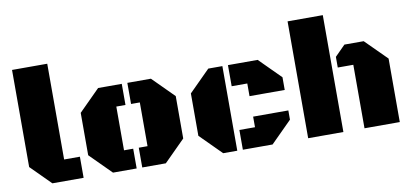

<svg xmlns="http://www.w3.org/2000/svg" viewBox="-67 -938 2483 1159"><g transform="rotate(-10 1174.0 -358.0)"><path d="M363.3 0H171.9L50.8 -121.1V-716.3H266.6V-129.4H363.3Z M996.6 -129.4 867.2 0H722.7V-121.1H776.4V-389.2H722.7V-518.6H867.2L996.6 -389.2ZM632.3 -121.1H688.5V0H543.5L414.1 -129.4V-389.2L543.5 -518.6H688.5V-389.2H632.3Z M1305.2 0H1218.8L1089.4 -129.4V-389.2L1218.8 -518.6H1305.2ZM1339.4 -389.2V-518.6H1521.5L1650.9 -389.2V-311.5H1435.1V-389.2ZM1339.4 0V-121.1H1435.1V-186H1650.9V-129.4L1521.5 0Z M1739.7 -716.3H1955.6V0H1739.7ZM2085 -389.2H1989.7V-454.6L2053.2 -518.6H2171.4L2301.3 -389.2V0H2085Z"/></g></svg>

Font: Black Ops One [rus by aLiNcE]
Style: Regular
Weight: 400
Designer: James Grieshaber
Foundry: James Grieshaber
Version: Version 1.002;May 25, 2024;FontCreator 13.0.0.2680 64-bit